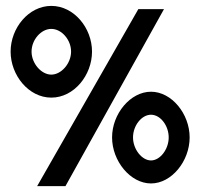

<svg xmlns="http://www.w3.org/2000/svg" viewBox="-20 -611 680 651"><path d="M16 -436C16 -356 77 -280 154 -280C231 -280 292 -356 292 -436C292 -516 231 -591 154 -591C77 -591 16 -516 16 -436ZM87 -436C87 -476 119 -513 154 -513C189 -513 221 -476 221 -436C221 -396 188 -358 154 -358C120 -358 87 -396 87 -436ZM106 20H202L536 -580H449ZM360 -145C360 -65 422 11 492 11C562 11 623 -65 623 -145C623 -225 562 -300 492 -300C422 -300 360 -225 360 -145ZM431 -145C431 -185 460 -222 492 -222C524 -222 552 -185 552 -145C552 -105 523 -67 492 -67C461 -67 431 -105 431 -145Z"/></svg>

Font: Charger Pro
Style: ExBdNar
Weight: 400
Designer: Jasper
Foundry: Cannot Into Space Fonts
Version: Version 1.09